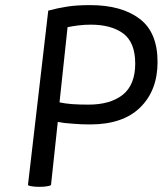

<svg xmlns="http://www.w3.org/2000/svg" viewBox="-20 -725 634 748"><path d="M331.1 -240.2Q459 -240.2 526.4 -306.6Q593.8 -373 593.8 -483.4Q593.8 -598.6 524.4 -651.4Q454.1 -705.1 331.1 -705.1Q278.3 -705.1 241.2 -699.2Q204.1 -693.4 168 -683.6Q141.6 -457 88.9 -3.9Q94.7 0 105.5 1Q116.2 2.9 133.8 2.9Q150.4 2.9 161.1 1Q171.9 0 178.7 -3.9Q187.5 -85.9 205.1 -250Q228.5 -245.1 261.7 -243.2Q294.9 -240.2 331.1 -240.2ZM243.2 -619.1Q261.7 -623 285.2 -626Q308.6 -628.9 334 -628.9Q413.1 -628.9 460 -594.7Q506.8 -559.6 506.8 -477.5Q506.8 -394.5 458 -355.5Q409.2 -317.4 325.2 -317.4Q289.1 -317.4 261.7 -319.3Q234.4 -321.3 211.9 -326.2Q222.7 -423.8 243.2 -619.1Z"/></svg>

Font: cl
Style: Italic
Weight: 400
Designer: Mitja Miklavcic
Version: Version 7.504; 2011; Build 1022